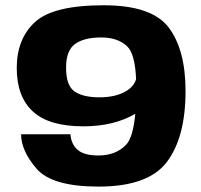

<svg xmlns="http://www.w3.org/2000/svg" viewBox="-20 -701 764 728"><path d="M354 6.5Q177 6.5 118.5 -61.5Q60 -129.5 60 -192H247Q250 -154 274.5 -132.8Q299 -111.5 353.5 -111.5Q419 -111.5 458 -152Q484.5 -179.5 493 -269.5Q411.5 -222 296 -222Q166 -222 104.8 -278.2Q43.5 -334.5 43.5 -443Q43.5 -553.5 112.5 -617.2Q181.5 -681 373 -681Q556 -681 619.8 -596.5Q683.5 -512 683.5 -356Q683.5 -180.5 612.8 -87Q542 6.5 354 6.5ZM496 -401Q492 -497 462 -525.5Q426.5 -559 363.5 -559Q299.5 -559 265 -534.5Q230.5 -510 230.5 -444.5Q230.5 -376 263 -354Q295.5 -332 356.5 -332Q417 -332 455.5 -354Q488 -372.5 496 -401Z"/></svg>

Font: Anybody ExtraExpanded Regular
Style: Bold
Weight: 700
Width: 8
Designer: Tyler Finck
Foundry: Etcetera Type Company
Version: Version 1.010; ttfautohint (v1.8.3) -l 8 -r 50 -G 200 -x 14 